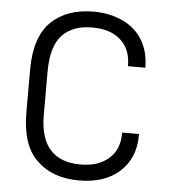

<svg xmlns="http://www.w3.org/2000/svg" viewBox="-51 -746 713 801"><g transform="rotate(5 305.0 -345.5)"><path d="M131.8 -56.2Q65.9 -119.1 65.9 -255.9V-435.1Q65.9 -571.8 131.8 -636.2Q197.8 -699.2 309.1 -699.2Q377.4 -699.2 433.1 -672.9Q487.3 -646.5 515.1 -599.1Q543.9 -550.3 543.9 -487.8V-484.9H471.2V-487.8Q471.2 -555.7 428.2 -594.2Q385.3 -632.8 309.1 -632.8Q227.1 -632.8 183.1 -585.9Q139.2 -539.1 139.2 -432.1V-252Q139.2 -59.1 310.1 -59.1Q384.8 -59.1 428.2 -98.1Q471.2 -135.3 471.2 -203.1V-207H542V-203.1Q542 -106 479 -48.8Q416.5 7.8 309.1 7.8Q197.3 7.8 131.8 -56.2Z"/></g></svg>

Font: D-DIN-PRO
Style: Regular
Weight: 400
Designer: Charles Nix
Foundry: Datto Inc.
Version: Version 1.000;hotconv 1.0.109;makeotfexe 2.5.65596